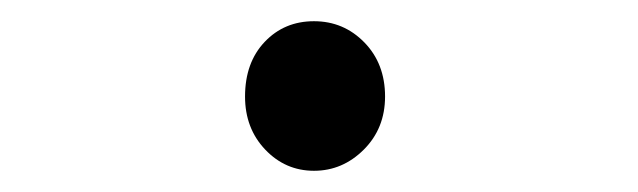

<svg xmlns="http://www.w3.org/2000/svg" viewBox="-20 -454 601 181"><path d="M211 -363Q211 -395 229.5 -414.5Q248 -434 276 -434Q304 -434 323.5 -414Q343 -394 343 -363Q343 -333 323 -313Q303 -293 276 -293Q249 -293 230 -313Q211 -333 211 -363Z"/></svg>

Font: Merged Yaku Han JP
Style: Regular
Weight: 400
Designer: Ryoko NISHIZUKA 西塚涼子 (kana, bopomofo & ideographs); Paul D. Hunt (Latin, Greek & Cyrillic); Sandoll Communications 산돌커뮤니
Foundry: Adobe
Version: Version 2.004